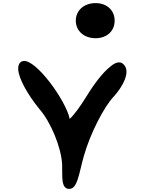

<svg xmlns="http://www.w3.org/2000/svg" viewBox="-20 -1220 950 1236"><path d="M232 -520C306 -437 375 -271 380 -160C383 -93 369 -2 427 -4C479 -6 487 -98 519 -213C560 -360 651 -535 712 -598C771 -663 822 -758 777 -804C748 -836 709 -808 686 -788C642 -752 589 -685 537 -600C494 -530 455 -479 429 -454C406 -570 211 -842 129 -827C102 -822 97 -795 97 -778C97 -719 157 -613 232 -520ZM595 -974C669 -974 718 -1021 718 -1087C718 -1153 669 -1200 595 -1200C521 -1200 468 -1153 468 -1087C468 -1021 521 -974 595 -974Z"/></svg>

Font: Venom Sans
Style: Bd
Weight: 700
Version: Version 1.001